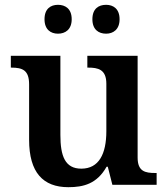

<svg xmlns="http://www.w3.org/2000/svg" viewBox="-20 -768 695 798"><path d="M421 -628C450 -628 477 -645 477 -688C477 -732 450 -748 421 -748C390 -748 364 -732 364 -688C364 -645 390 -628 421 -628ZM221 -628C251 -628 278 -645 278 -688C278 -732 251 -748 221 -748C191 -748 165 -732 165 -688C165 -645 191 -628 221 -628ZM264 10C327 10 383 -4 423 -75H428L447 0H631V-49H625C584 -49 552 -55 552 -113V-536H343V-487H346C387 -487 422 -480 422 -420V-223C422 -128 391 -67 318 -67C250 -67 231 -120 231 -207V-536H25V-487H27C74 -487 101 -476 101 -417V-187C101 -51 159 10 264 10Z"/></svg>

Font: Noto Serif SemiBold
Style: Regular
Weight: 600
Designer: Monotype Design Team
Foundry: Monotype Imaging Inc.
Version: Version 2.013